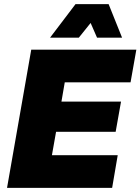

<svg xmlns="http://www.w3.org/2000/svg" viewBox="-20 -908 679 928"><path d="M14 0 131 -668H639L611 -510H293L277 -417H565L539 -271H251L231 -158H549L522 0ZM449 -726 418 -797 361 -726H222L345 -888H505L570 -726Z"/></svg>

Font: Celebes Black
Style: Italic
Weight: 900
Italic angle: -10°
Designer: Anugrah Pasau
Foundry: Lafontype
Version: Version 1.000; ttfautohint (v1.8.4)